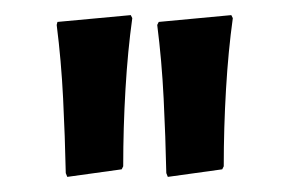

<svg xmlns="http://www.w3.org/2000/svg" viewBox="-20 -750 380 254"><path d="M69 -516 67 -521Q66 -569 63.5 -619.5Q61 -670 55 -717L56 -721L153 -730L155 -726Q149 -683 146 -632Q143 -581 143 -530L141 -526ZM202 -516 200 -521Q199 -569 196.5 -619.5Q194 -670 188 -717L190 -721L286 -730L288 -726Q282 -683 279 -632Q276 -581 276 -530L274 -526Z"/></svg>

Font: QuattrocentoBold
Style: Bold
Weight: 700
Designer: Pablo Impallari
Foundry: Pablo Impallari, Igino Marini, Branda Gallo
Version: Version 2.000